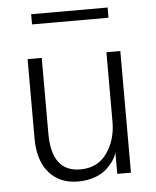

<svg xmlns="http://www.w3.org/2000/svg" viewBox="-52 -743 656 806"><g transform="rotate(-5 276.0 -340.5)"><path d="M109.4 -656.2V-699.2H431.6V-656.2ZM78.1 -178.7V-512.7H137.7V-193.4Q137.7 -32.2 258.8 -32.2Q332 -32.2 371.1 -87.9Q410.2 -143.6 410.2 -219.7V-512.7H468.8V0H411.1V-91.8Q408.2 -77.1 397.5 -60.1Q386.7 -43 367.7 -24.4Q348.6 -5.9 316.4 5.9Q284.2 17.6 244.1 17.6Q168 17.6 123 -33.7Q78.1 -85 78.1 -178.7Z"/></g></svg>

Font: Gothic A1 Light
Style: Regular
Weight: 300
Version: Version 2.50